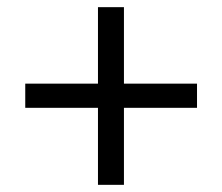

<svg xmlns="http://www.w3.org/2000/svg" viewBox="-20 -603 620 536"><path d="M530 -302H326V-87H253.5V-302H50.5V-369.5H253.5V-583H326V-369.5H530Z"/></svg>

Font: Lato-Regular
Style: Regular
Weight: 400
Designer: Lukasz Dziedzic with Adam Twardoch and Botio Nikoltchev
Foundry: tyPoland Lukasz Dziedzic
Version: Version 2.015; 2015-08-06; http://www.latofonts.com/